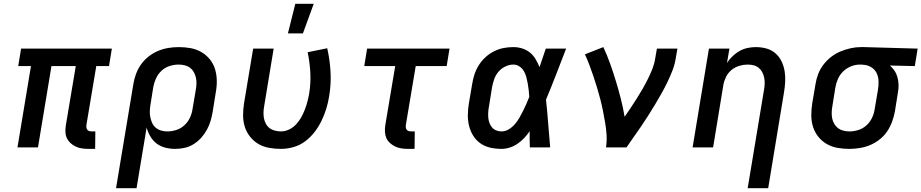

<svg xmlns="http://www.w3.org/2000/svg" viewBox="-20 -776 4852 1011"><path d="M481 8H447Q429 8 411.5 5.5Q394 3 379 -4Q364 -11 351.5 -22.5Q339 -34 332 -49Q325 -64 324.5 -82Q324 -100 327 -118L379 -428H251L180 0H72L143 -428H76L91 -520H569L554 -428H487L435 -118Q434 -111 435 -104.5Q436 -98 439.5 -93Q443 -88 449.5 -86Q456 -84 463 -84H482Z M591 215 682 -332Q686 -359 696 -386Q706 -413 722.5 -436.5Q739 -460 762.5 -478.5Q786 -497 812.5 -508Q839 -519 866.5 -523.5Q894 -528 921 -528Q953 -528 983.5 -522.5Q1014 -517 1040 -502Q1066 -487 1085 -463.5Q1104 -440 1112.5 -411.5Q1121 -383 1121.5 -351.5Q1122 -320 1116 -288L1100 -188Q1096 -164 1089 -140Q1082 -116 1069.5 -93Q1057 -70 1039.5 -50.5Q1022 -31 999.5 -17Q977 -3 952 2.5Q927 8 903 8Q876 8 850.5 1.5Q825 -5 805 -20Q785 -35 772 -57Q759 -79 752 -104L699 215ZM861 -84Q884 -84 908 -91.5Q932 -99 951 -116.5Q970 -134 980.5 -157Q991 -180 994 -203L1011 -303Q1014 -319 1014.5 -335.5Q1015 -352 1011.5 -367.5Q1008 -383 1000.5 -396.5Q993 -410 981 -419Q969 -428 953.5 -432Q938 -436 921 -436Q898 -436 873.5 -428.5Q849 -421 830.5 -403.5Q812 -386 801.5 -363Q791 -340 787 -317L773 -229Q770 -212 769 -194.5Q768 -177 771 -161Q774 -145 780.5 -130Q787 -115 799 -104.5Q811 -94 827 -89Q843 -84 861 -84Z M1459 8Q1428 8 1397 2.5Q1366 -3 1340.5 -18Q1315 -33 1296.5 -56.5Q1278 -80 1269 -108.5Q1260 -137 1260 -168.5Q1260 -200 1265 -232L1313 -520H1421L1371 -217Q1368 -201 1367.5 -184.5Q1367 -168 1370 -152.5Q1373 -137 1380.5 -123.5Q1388 -110 1400 -101Q1412 -92 1428 -88Q1444 -84 1460 -84Q1481 -84 1502 -94Q1523 -104 1539 -121Q1555 -138 1566 -158Q1577 -178 1585 -198.5Q1593 -219 1598.5 -240Q1604 -261 1608 -283Q1617 -339 1614 -394Q1611 -449 1600 -501L1703 -522Q1717 -461 1720.5 -397Q1724 -333 1713 -268Q1708 -236 1698 -203.5Q1688 -171 1673 -140Q1658 -109 1636.5 -81Q1615 -53 1587 -32Q1559 -11 1525.5 -1.5Q1492 8 1459 8ZM1496 -600 1535 -756H1632L1575 -600Z M2163 8H2129Q2111 8 2094 5.5Q2077 3 2062 -4Q2047 -11 2034 -22.5Q2021 -34 2014.5 -49Q2008 -64 2007 -82Q2006 -100 2009 -118L2061 -428H1898L1913 -520H2347L2332 -428H2169L2117 -118Q2116 -111 2117 -104.5Q2118 -98 2121.5 -93Q2125 -88 2132 -86Q2139 -84 2145 -84H2164Z M2621 8Q2590 8 2561.5 1.5Q2533 -5 2510 -21Q2487 -37 2472 -61Q2457 -85 2450 -113Q2443 -141 2443.5 -171.5Q2444 -202 2449 -232L2466 -332Q2470 -358 2478 -383Q2486 -408 2500.5 -431.5Q2515 -455 2535.5 -474Q2556 -493 2580.5 -505.5Q2605 -518 2631 -523Q2657 -528 2683 -528Q2708 -528 2731 -520.5Q2754 -513 2771.5 -498.5Q2789 -484 2800.5 -464Q2812 -444 2821 -423Q2829 -447 2837.5 -471.5Q2846 -496 2854 -520H2961Q2935 -453 2909 -385.5Q2883 -318 2855 -251Q2862 -189 2866.5 -126Q2871 -63 2877 0H2770Q2769 -21 2769 -42.5Q2769 -64 2769 -85Q2756 -66 2740 -49Q2724 -32 2705 -19Q2686 -6 2664 1Q2642 8 2621 8ZM2621 -84Q2641 -84 2659 -95Q2677 -106 2690.5 -121.5Q2704 -137 2714.5 -155Q2725 -173 2734 -191.5Q2743 -210 2751.5 -228.5Q2760 -247 2767 -266Q2766 -283 2764 -301Q2762 -319 2759 -336Q2756 -353 2751.5 -370Q2747 -387 2738.5 -401.5Q2730 -416 2715.5 -426Q2701 -436 2683 -436Q2662 -436 2641 -426Q2620 -416 2605 -398.5Q2590 -381 2582.5 -359.5Q2575 -338 2571 -317L2555 -217Q2552 -202 2551 -187Q2550 -172 2551 -157.5Q2552 -143 2557 -129.5Q2562 -116 2570.5 -105.5Q2579 -95 2592.5 -89.5Q2606 -84 2621 -84Z M3171 0Q3176 -33 3174 -65.5Q3172 -98 3166.5 -129.5Q3161 -161 3155 -192Q3149 -223 3141 -253.5Q3133 -284 3124 -314Q3115 -344 3105 -373.5Q3095 -403 3084 -432.5Q3073 -462 3060 -490L3157 -528Q3177 -485 3193 -440Q3209 -395 3223 -349Q3237 -303 3249 -256Q3261 -209 3269 -161Q3286 -185 3302 -209.5Q3318 -234 3334 -259Q3350 -284 3364.5 -309.5Q3379 -335 3392 -361Q3405 -387 3415.5 -414Q3426 -441 3430 -468L3439 -520H3547L3538 -468Q3533 -436 3521 -405Q3509 -374 3494.5 -344Q3480 -314 3463.5 -284.5Q3447 -255 3429.5 -226Q3412 -197 3394 -168.5Q3376 -140 3356.5 -111.5Q3337 -83 3317.5 -55.5Q3298 -28 3279 0Z M3917 215 4003 -303Q4006 -319 4006.5 -335Q4007 -351 4004 -366.5Q4001 -382 3994 -395.5Q3987 -409 3975.5 -418.5Q3964 -428 3949 -432Q3934 -436 3917 -436Q3896 -436 3873.5 -429.5Q3851 -423 3832.5 -408Q3814 -393 3803.5 -372Q3793 -351 3789 -329L3735 0H3627L3713 -520H3821L3808 -445Q3821 -464 3838 -480.5Q3855 -497 3875 -508Q3895 -519 3917 -523.5Q3939 -528 3960 -528Q3989 -528 4016 -520.5Q4043 -513 4063 -495.5Q4083 -478 4095 -453.5Q4107 -429 4111.5 -401.5Q4116 -374 4114.5 -345.5Q4113 -317 4108 -288L4025 215Z M4452 8Q4420 8 4389.5 2.5Q4359 -3 4333 -18Q4307 -33 4288.5 -56.5Q4270 -80 4261 -108.5Q4252 -137 4252 -168.5Q4252 -200 4257 -232L4274 -332Q4278 -359 4288 -385.5Q4298 -412 4315.5 -435Q4333 -458 4356 -476Q4379 -494 4405.5 -505Q4432 -516 4459 -522Q4486 -528 4513 -528H4531L4812 -520L4797 -428L4666 -431Q4680 -419 4690.5 -403Q4701 -387 4706 -368Q4711 -349 4711.5 -329Q4712 -309 4708 -288L4692 -188Q4687 -161 4677 -134Q4667 -107 4651 -83.5Q4635 -60 4611.5 -41.5Q4588 -23 4561.5 -12Q4535 -1 4507 3.5Q4479 8 4452 8ZM4453 -84Q4476 -84 4500 -91.5Q4524 -99 4543 -116.5Q4562 -134 4572.5 -157Q4583 -180 4586 -203L4603 -303Q4607 -326 4606 -349.5Q4605 -373 4595.5 -392Q4586 -411 4567 -422.5Q4548 -434 4525 -435L4516 -436H4508Q4485 -436 4462 -427Q4439 -418 4421 -401Q4403 -384 4393 -362Q4383 -340 4379 -317L4363 -217Q4360 -201 4359.5 -184.5Q4359 -168 4362 -152.5Q4365 -137 4373 -123.5Q4381 -110 4393 -101Q4405 -92 4420.5 -88Q4436 -84 4453 -84Z"/></svg>

Font: Iosevka Aile Semibold Oblique
Style: Regular
Weight: 600
Italic angle: -9°
Designer: Belleve Invis
Foundry: Belleve Invis
Version: Version 31.1.0; ttfautohint (v1.8.4)